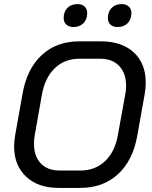

<svg xmlns="http://www.w3.org/2000/svg" viewBox="-20 -910 745 938"><path d="M49 -195Q49 -217 54 -249L90 -451Q111 -573 183.5 -640.5Q256 -708 367 -708H473Q575 -708 633.5 -654Q692 -600 692 -507Q692 -476 687 -451L651 -249Q630 -127 557 -59.5Q484 8 372 8H266Q166 8 107.5 -47Q49 -102 49 -195ZM374 -77Q445 -77 493.5 -123Q542 -169 556 -251L592 -449Q596 -469 596 -491Q596 -552 562.5 -587.5Q529 -623 470 -623H367Q296 -623 248 -577Q200 -531 185 -449L150 -251Q146 -231 146 -208Q146 -147 179 -112Q212 -77 270 -77ZM291 -822Q291 -853 309.5 -871.5Q328 -890 359 -890Q381 -890 393.5 -878Q406 -866 406 -846Q406 -815 387.5 -796.5Q369 -778 339 -778Q317 -778 304 -790Q291 -802 291 -822ZM507 -822Q507 -853 525.5 -871.5Q544 -890 574 -890Q596 -890 609 -878Q622 -866 622 -846Q622 -815 603.5 -796.5Q585 -778 554 -778Q532 -778 519.5 -790Q507 -802 507 -822Z"/></svg>

Font: Bai Jamjuree Medium
Style: Italic
Weight: 500
Italic angle: -10°
Version: Version 1.000; ttfautohint (v1.6)